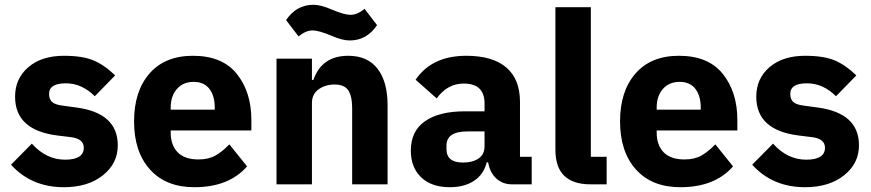

<svg xmlns="http://www.w3.org/2000/svg" viewBox="-20 -770 3640 802"><path d="M247 12Q111 12 26 -82L113 -170Q173 -103 252 -103Q330 -103 330 -153Q330 -190 277 -197L220 -204Q43 -226 43 -366Q43 -442 98.5 -489.5Q154 -537 247 -537Q325 -537 371 -517.5Q417 -498 461 -455L376 -368Q322 -422 255 -422Q185 -422 185 -378Q185 -356 197 -344.5Q209 -333 240 -329L299 -321Q472 -298 472 -163Q472 -87 409.5 -37.5Q347 12 247 12Z M792 12Q673 12 606.5 -62Q540 -136 540 -263Q540 -389 604.5 -463Q669 -537 786 -537Q909 -537 969.5 -461Q1030 -385 1030 -269V-225H693V-217Q693 -164 722 -134Q751 -104 809 -104Q851 -104 879.5 -120Q908 -136 938 -167L1012 -75Q936 12 792 12ZM789 -428Q745 -428 719 -398.5Q693 -369 693 -320V-312H877V-321Q877 -370 854.5 -399Q832 -428 789 -428Z M1441 -601Q1409 -601 1364 -621Q1311 -643 1286 -643Q1258 -643 1227 -618L1175 -686Q1218 -750 1289 -750Q1321 -750 1366 -730Q1419 -708 1444 -708Q1472 -708 1503 -733L1555 -665Q1512 -601 1441 -601ZM1283 0H1135V-525H1283V-436H1289Q1324 -537 1435 -537Q1515 -537 1557 -483Q1599 -429 1599 -329V0H1451V-317Q1451 -369 1434.5 -393Q1418 -417 1378 -417Q1339 -417 1311 -397Q1283 -377 1283 -340Z M2201 0H2119Q2079 0 2052.5 -25Q2026 -50 2019 -92H2013Q2001 -42 1960.5 -15Q1920 12 1859 12Q1782 12 1739 -29.5Q1696 -71 1696 -141Q1696 -222 1755 -263.5Q1814 -305 1921 -305H2004V-338Q2004 -421 1917 -421Q1849 -421 1804 -359L1716 -437Q1784 -537 1928 -537Q2038 -537 2095 -488Q2152 -439 2152 -345V-115H2201ZM1914 -91Q1954 -91 1979 -108Q2004 -125 2004 -159V-221H1932Q1845 -221 1845 -162V-147Q1845 -91 1914 -91Z M2514 0H2447Q2300 0 2300 -144V-740H2448V-115H2514Z M2822 12Q2703 12 2636.5 -62Q2570 -136 2570 -263Q2570 -389 2634.5 -463Q2699 -537 2816 -537Q2939 -537 2999.5 -461Q3060 -385 3060 -269V-225H2723V-217Q2723 -164 2752 -134Q2781 -104 2839 -104Q2881 -104 2909.5 -120Q2938 -136 2968 -167L3042 -75Q2966 12 2822 12ZM2819 -428Q2775 -428 2749 -398.5Q2723 -369 2723 -320V-312H2907V-321Q2907 -370 2884.5 -399Q2862 -428 2819 -428Z M3343 12Q3207 12 3122 -82L3209 -170Q3269 -103 3348 -103Q3426 -103 3426 -153Q3426 -190 3373 -197L3316 -204Q3139 -226 3139 -366Q3139 -442 3194.5 -489.5Q3250 -537 3343 -537Q3421 -537 3467 -517.5Q3513 -498 3557 -455L3472 -368Q3418 -422 3351 -422Q3281 -422 3281 -378Q3281 -356 3293 -344.5Q3305 -333 3336 -329L3395 -321Q3568 -298 3568 -163Q3568 -87 3505.5 -37.5Q3443 12 3343 12Z"/></svg>

Font: Aneliza
Style: Bold
Weight: 700
Designer: Mike Abbink, Paul van der Laan, Pieter van Rosmalen
Foundry: Bold Monday
Version: Version 3.0